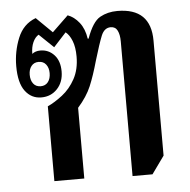

<svg xmlns="http://www.w3.org/2000/svg" viewBox="-45 -602 644 652"><g transform="rotate(-5 277.0 -275.5)"><path d="M381 6V-453Q381 -476 374 -490Q367 -504 351 -504Q329 -504 318.5 -478Q308 -452 291 -395Q277 -345 262.5 -310.5Q248 -276 217 -241V0H115V-255Q139 -266 165.5 -286.5Q192 -307 209.5 -339Q227 -371 227 -415Q227 -447 218.5 -468.5Q210 -490 197 -500L154 -453L105 -500Q93 -493 85.5 -476.5Q78 -460 78 -437Q89 -446 106 -446Q134 -446 153 -425.5Q172 -405 172 -369Q172 -333 150.5 -310Q129 -287 96 -287Q62 -287 41 -315Q20 -343 20 -400Q20 -450 38.5 -495.5Q57 -541 100 -557L154 -504L209 -557Q231 -549 248 -527.5Q265 -506 270 -472H273Q293 -528 319 -542.5Q345 -557 378 -557Q492 -557 492 -446V-54L449 6ZM97 -325Q113 -325 122 -336.5Q131 -348 131 -367Q131 -385 122 -396.5Q113 -408 97 -408Q81 -408 72 -396.5Q63 -385 63 -367Q63 -348 72 -336.5Q81 -325 97 -325Z"/></g></svg>

Font: Noto Serif Thai ExtraCondensed SemiBold
Style: Regular
Weight: 600
Width: 2
Designer: Monotype Design Team
Foundry: Monotype Imaging Inc.
Version: Version 2.001; ttfautohint (v1.8.4.7-5d5b)